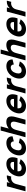

<svg xmlns="http://www.w3.org/2000/svg" viewBox="2374 -3136 775 5568"><g transform="rotate(-90 2761.0 -352.5)"><path d="M313.1 -514C284.2 -499.5 259.5 -478 238.8 -453L262.1 -540H142.1L-2.6 0H134.4L208.4 -276C225 -338 262.8 -382 316.6 -404C339.2 -413.4 365.1 -418.1 388.1 -418.1C401.9 -418.1 414.7 -416.4 425.1 -413L459.1 -540C449.1 -541.3 438.8 -541.9 428.4 -541.9C389.6 -541.9 349 -532.9 313.1 -514Z M578.3 -232H957.3C975.6 -284 984.5 -331.1 984.5 -372.3C984.5 -486.4 916.3 -555 791.4 -555C631.4 -555 487.6 -440 440.1 -263C432.5 -234.5 428.8 -207.4 428.8 -182.1C428.8 -63.8 509.8 15 646.6 15C750.6 15 860.9 -42 928.4 -141L802.9 -180C771.1 -136 725.7 -112 672.7 -112C608.4 -112 576.3 -144.8 576.3 -204.5C576.3 -213.1 577 -222.3 578.3 -232ZM765.7 -437C822.1 -437 849 -414 849 -361.1C849 -352.6 848.3 -343.2 846.9 -333H608.9C641.2 -401.5 692.7 -437 765.7 -437Z M1241.6 15C1366.6 15 1472.8 -49 1534.6 -164L1403.4 -193C1373.4 -141 1336.7 -112 1275.7 -112C1213.9 -112 1184.6 -148.3 1184.6 -206.3C1184.6 -225.3 1187.8 -246.8 1194 -270C1218.1 -360 1274.3 -428 1360.3 -428C1410.3 -428 1444.5 -395 1445.5 -339L1591.1 -375C1591.3 -379 1591.4 -383 1591.4 -387C1591.4 -490.9 1518.7 -555 1396.4 -555C1231.4 -555 1093.9 -434 1050 -270C1041.4 -237.9 1037.1 -207.3 1037.1 -178.9C1037.1 -64.1 1106.9 15 1241.6 15Z M2010.5 -556C1933 -556 1867 -528 1816.4 -484.5L1879.5 -720H1758.5L1565.5 0H1703.5L1777 -274C1812.9 -408 1886.2 -428 1933.2 -428C2000.3 -428 2017.5 -386.5 2017.5 -342C2017.5 -309.6 2008.4 -275.6 2002.9 -255L1934.5 0H2072.5L2153.7 -303C2158.3 -320.2 2169.4 -361.4 2169.4 -405.5C2169.4 -476.8 2140.7 -556 2010.5 -556Z M2405.3 -232H2784.3C2802.6 -284 2811.5 -331.1 2811.5 -372.3C2811.5 -486.4 2743.3 -555 2618.4 -555C2458.4 -555 2314.6 -440 2267.1 -263C2259.5 -234.5 2255.8 -207.4 2255.8 -182.1C2255.8 -63.8 2336.8 15 2473.6 15C2577.6 15 2687.9 -42 2755.4 -141L2629.9 -180C2598.1 -136 2552.7 -112 2499.7 -112C2435.4 -112 2403.3 -144.8 2403.3 -204.5C2403.3 -213.1 2404 -222.3 2405.3 -232ZM2592.7 -437C2649.1 -437 2676 -414 2676 -361.1C2676 -352.6 2675.3 -343.2 2673.9 -333H2435.9C2468.2 -401.5 2519.7 -437 2592.7 -437Z M3150.1 -514C3121.2 -499.5 3096.5 -478 3075.8 -453L3099.1 -540H2979.1L2834.4 0H2971.4L3045.4 -276C3062 -338 3099.8 -382 3153.6 -404C3176.2 -413.4 3202.1 -418.1 3225.1 -418.1C3238.9 -418.1 3251.7 -416.4 3262.1 -413L3296.1 -540C3286.1 -541.3 3275.8 -541.9 3265.4 -541.9C3226.6 -541.9 3186 -532.9 3150.1 -514Z M3470.6 15C3595.6 15 3701.8 -49 3763.6 -164L3632.4 -193C3602.4 -141 3565.7 -112 3504.7 -112C3442.9 -112 3413.6 -148.3 3413.6 -206.3C3413.6 -225.3 3416.8 -246.8 3423 -270C3447.1 -360 3503.3 -428 3589.3 -428C3639.3 -428 3673.5 -395 3674.5 -339L3820.1 -375C3820.3 -379 3820.4 -383 3820.4 -387C3820.4 -490.9 3747.7 -555 3625.4 -555C3460.4 -555 3322.9 -434 3279 -270C3270.4 -237.9 3266.1 -207.3 3266.1 -178.9C3266.1 -64.1 3335.9 15 3470.6 15Z M4239.5 -556C4162 -556 4096 -528 4045.4 -484.5L4108.5 -720H3987.5L3794.5 0H3932.5L4006 -274C4041.9 -408 4115.2 -428 4162.2 -428C4229.3 -428 4246.5 -386.5 4246.5 -342C4246.5 -309.6 4237.4 -275.6 4231.9 -255L4163.5 0H4301.5L4382.7 -303C4387.3 -320.2 4398.4 -361.4 4398.4 -405.5C4398.4 -476.8 4369.7 -556 4239.5 -556Z M4634.3 -232H5013.3C5031.6 -284 5040.5 -331.1 5040.5 -372.3C5040.5 -486.4 4972.3 -555 4847.4 -555C4687.4 -555 4543.6 -440 4496.1 -263C4488.5 -234.5 4484.8 -207.4 4484.8 -182.1C4484.8 -63.8 4565.8 15 4702.6 15C4806.6 15 4916.9 -42 4984.4 -141L4858.9 -180C4827.1 -136 4781.7 -112 4728.7 -112C4664.4 -112 4632.3 -144.8 4632.3 -204.5C4632.3 -213.1 4633 -222.3 4634.3 -232ZM4821.7 -437C4878.1 -437 4905 -414 4905 -361.1C4905 -352.6 4904.3 -343.2 4902.9 -333H4664.9C4697.2 -401.5 4748.7 -437 4821.7 -437Z M5379.1 -514C5350.2 -499.5 5325.5 -478 5304.8 -453L5328.1 -540H5208.1L5063.4 0H5200.4L5274.4 -276C5291 -338 5328.8 -382 5382.6 -404C5405.2 -413.4 5431.1 -418.1 5454.1 -418.1C5467.9 -418.1 5480.7 -416.4 5491.1 -413L5525.1 -540C5515.1 -541.3 5504.8 -541.9 5494.4 -541.9C5455.6 -541.9 5415 -532.9 5379.1 -514Z"/></g></svg>

Font: Manrope
Style: ExtraBoldItalic
Weight: 800
Italic angle: -15°
Designer: Mikhail Sharanda
Foundry: Mikhail Sharanda
Version: Version 4.502;hotconv 1.0.109;makeotfexe 2.5.65596